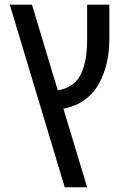

<svg xmlns="http://www.w3.org/2000/svg" viewBox="-20 -608 515 824"><path d="M257.8 195.8 22 -587.9H117.2L228 -220.2Q266.1 -226.6 291.7 -246.1Q317.4 -265.6 330.6 -297.4Q343.8 -329.1 348.9 -363Q354 -397 354 -441.9V-587.9H449.2V-438Q449.2 -385.3 438.2 -337.9Q427.2 -290.5 404.8 -249.3Q382.3 -208 343.3 -179.4Q304.2 -150.9 252 -142.1L354 195.8Z"/></svg>

Font: LT Superior Med
Style: Regular
Weight: 500
Designer: Daniel Lyons
Foundry: LyonsType
Version: Version 1.000